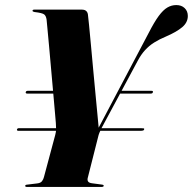

<svg xmlns="http://www.w3.org/2000/svg" viewBox="-20 -738 762 758"><path d="M364 -223.5 567 -608Q589 -651 606.5 -674.8Q624 -698.5 640.5 -708.2Q657 -718 676 -718Q696.5 -718 709 -706Q721.5 -694 721.5 -675Q721.5 -649.5 699.5 -630.8Q677.5 -612 634.5 -593.5Q609 -583 588.8 -570.2Q568.5 -557.5 552.8 -540.2Q537 -523 524 -498.5L380.5 -231.5Q375 -220.5 372 -212.8Q369 -205 367.5 -198L326 -34Q324.5 -26 328.2 -21Q332 -16 343 -14.5L380.5 -9.5Q385.5 -9 387.5 -7.8Q389.5 -6.5 389.5 -5Q389.5 -2.5 387.2 -1.2Q385 0 381 0H86Q83 0 81.2 -1Q79.5 -2 79.5 -4Q79.5 -8.5 86.5 -9L127.5 -14Q140.5 -15.5 146 -23Q151.5 -30.5 153.5 -39L198 -205Q201.5 -217.5 201.5 -228.2Q201.5 -239 200.5 -252Q200 -259.5 197.2 -290.8Q194.5 -322 190.5 -367Q186.5 -412 182.2 -460.5Q178 -509 174 -552.8Q170 -596.5 167.2 -626Q164.5 -655.5 164 -660Q162 -675 154.5 -681Q147 -687 116.5 -690.5Q112 -691.5 110.2 -692.5Q108.5 -693.5 108.5 -696Q108.5 -698 110.2 -699Q112 -700 115 -700H303.5Q315 -700 321 -694Q327 -688 327.5 -677Q328.5 -671.5 331.5 -639.8Q334.5 -608 339 -560.5Q343.5 -513 348.2 -460.2Q353 -407.5 357.8 -358.2Q362.5 -309 365.8 -274Q369 -239 370 -229ZM47 -227Q48 -230 50.2 -231Q52.5 -232 56.5 -232H535Q544 -232 547.2 -231.2Q550.5 -230.5 549 -227Q548.5 -223.5 544 -222.5Q539.5 -221.5 532 -221.5H53Q46 -221.5 47 -227ZM81.5 -374Q82.5 -377.5 84.8 -378.5Q87 -379.5 90.5 -379.5H343L345.5 -368.5H88Q80.5 -368.5 81.5 -374ZM448 -368.5 455 -379.5H577Q581 -379.5 582.8 -378.5Q584.5 -377.5 583.5 -374Q583 -371 580.8 -369.8Q578.5 -368.5 574.5 -368.5Z"/></svg>

Font: Fraunces 120pt
Style: Bold Italic
Weight: 700
Italic angle: -16°
Version: Version 1.000;[b76b70a41]